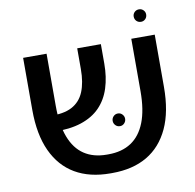

<svg xmlns="http://www.w3.org/2000/svg" viewBox="-81 -809 911 895"><g transform="rotate(-10 374.5 -361.0)"><path d="M371 4Q273 4 204.5 -36Q136 -76 99.5 -155Q63 -234 63 -350V-597H174V-350Q174 -261 196.5 -202Q219 -143 262.5 -114Q306 -85 369 -85H377Q441 -85 485 -114Q529 -143 552 -201.5Q575 -260 575 -349V-597H686V-350Q686 -233 649.5 -154.5Q613 -76 545 -36Q477 4 379 4ZM144 -233 137 -309Q203 -306 243 -327Q283 -348 301 -391.5Q319 -435 319 -499V-597H431V-505Q431 -441 414.5 -389.5Q398 -338 363.5 -302.5Q329 -267 274.5 -249Q220 -231 144 -233ZM453 -205Q440 -205 431.5 -214Q423 -223 423 -235Q423 -247 431.5 -256Q440 -265 453 -265Q465 -265 473.5 -256Q482 -247 482 -235Q482 -223 473.5 -214Q465 -205 453 -205ZM634 -667Q621 -667 612.5 -675.5Q604 -684 604 -697Q604 -709 612.5 -717.5Q621 -726 634 -726Q646 -726 654.5 -717.5Q663 -709 663 -697Q663 -684 654.5 -675.5Q646 -667 634 -667Z"/></g></svg>

Font: Noto Sans Hebrew Thin Medium
Style: Regular
Weight: 500
Version: Version 3.001